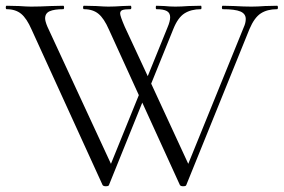

<svg xmlns="http://www.w3.org/2000/svg" viewBox="-25 -645 987 668"><path d="M939 -613Q905 -613 882.5 -598.5Q860 -584 843 -544L623 -1Q622 3 612 3Q604 3 601 -1L470 -288L354 -1Q353 3 343 3Q335 3 332 -1L85 -542Q68 -581 48.5 -597Q29 -613 -2 -613Q-5 -613 -5 -619Q-5 -625 -2 -625L41 -624Q69 -622 83 -622Q112 -622 152 -624L195 -625Q198 -625 198 -619Q198 -613 195 -613Q164 -613 148 -606Q132 -599 132 -581Q132 -571 140 -552L361 -75L458 -314L354 -542Q337 -581 317.5 -597Q298 -613 267 -613Q264 -613 264 -619Q264 -625 267 -625L310 -624Q338 -622 352 -622Q373 -622 401 -624L429 -625Q432 -625 432 -619Q432 -613 429 -613Q409 -613 401 -610Q393 -607 393 -598Q393 -589 409 -552L489 -380L558 -550Q567 -571 567 -585Q567 -600 555.5 -606.5Q544 -613 519 -613Q517 -613 517 -619Q517 -625 519 -625L547 -624Q567 -622 585 -622Q605 -622 631 -624L674 -625Q676 -625 676 -619Q676 -613 674 -613Q640 -613 617 -598.5Q594 -584 578 -544L501 -354L630 -75L823 -550Q830 -565 830 -579Q830 -597 811.5 -605Q793 -613 750 -613Q747 -613 747 -619Q747 -625 750 -625L790 -624Q824 -622 850 -622Q871 -622 897 -624L939 -625Q942 -625 942 -619Q942 -613 939 -613Z"/></svg>

Font: Cormorant Garamond Light
Style: Regular
Weight: 300
Designer: Christian Thalmann (Catharsis Fonts)
Version: Version 3.000